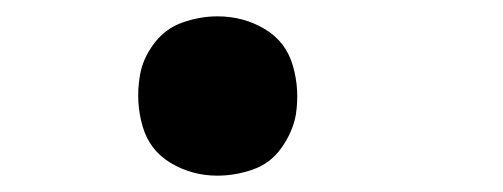

<svg xmlns="http://www.w3.org/2000/svg" viewBox="-20 -207 616 235"><path d="M246 8Q268 8 289.5 0.5Q311 -7 324.5 -26Q338 -45 342 -66Q347 -97 338.5 -126.5Q330 -156 304 -171.5Q278 -187 246 -187Q225 -187 203.5 -179.5Q182 -172 168 -153Q154 -134 151 -113Q146 -82 154.5 -52.5Q163 -23 189 -7.5Q215 8 246 8Z"/></svg>

Font: Iosevka Sparkle
Style: Bold Italic
Weight: 700
Italic angle: -9°
Designer: Belleve Invis
Foundry: Belleve Invis
Version: Version 4.5.0; ttfautohint (v1.8.3)